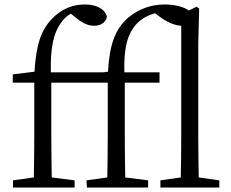

<svg xmlns="http://www.w3.org/2000/svg" viewBox="-20 -837 1029 857"><path d="M867 -45C866 -104 865 -169 865 -228V-644L869 -799L857 -807L823 -790C798 -808 757 -817 715 -817C663 -817 605 -802 553 -759C493 -706 469 -638 462 -517L439 -514H207C204 -628 221 -689 248 -729C261 -750 278 -766 296 -776L325 -753C352 -732 375 -722 400 -722C434 -722 454 -740 457 -764C446 -800 407 -817 358 -817C310 -817 257 -801 211 -752C164 -703 141 -638 134 -517L37 -505V-468H133V-228C133 -167 132 -106 131 -45L38 -32V0H313V-32L211 -45C210 -106 209 -167 209 -228V-468H461V-228C461 -167 460 -106 459 -45L366 -32L368 0H641V-32L539 -45C538 -106 537 -167 537 -228V-468H692V-514H535C532 -624 549 -687 591 -732C614 -755 640 -769 672 -778L684 -769C722 -739 760 -723 789 -722V-228C789 -169 788 -104 787 -45L696 -32V0H959V-32Z"/></svg>

Font: Noto Serif CJK JP
Style: Regular
Weight: 400
Designer: Ryoko NISHIZUKA 西塚涼子 (kana & ideographs); Frank Grießhammer (Latin, Greek & Cyrillic); Wenlong ZHANG 张文龙 (bopomofo); San
Foundry: Adobe Systems Incorporated
Version: Version 1.000;PS 1;hotconv 16.6.53;makeotf.lib2.5.65590